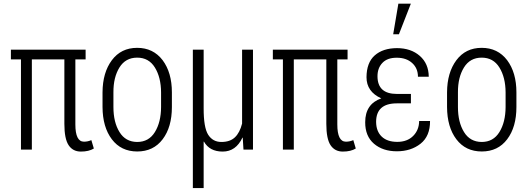

<svg xmlns="http://www.w3.org/2000/svg" viewBox="-20 -791 2793 1015"><path d="M378.4 -133.3Q378.4 -42 423.8 -42Q444.3 -42 462.9 -50.3L476.1 -5.9Q449.7 10.3 407.7 10.3Q365.2 10.3 342.8 -23.4Q320.3 -57.1 320.3 -136.2V-477.1H148.4V0H90.8V-477.1H37.6V-528.3H432.6V-477.1H378.4Z M579.6 -225.1Q579.6 -144.5 611.8 -92.8Q643.6 -41 705.1 -40.5Q766.6 -40.5 798.8 -92.8Q831.1 -145 831.5 -225.1V-302.7Q831.1 -381.8 798.8 -434.1Q766.6 -486.3 705.1 -486.3Q643.6 -486.3 611.3 -434.1Q579.1 -381.8 579.6 -302.7ZM522 -302.7Q522.5 -407.2 571.3 -472.7Q620.1 -538.1 705.1 -538.1Q790 -538.1 839.8 -472.7Q888.7 -407.2 888.7 -302.7V-225.1Q888.7 -119.1 839.8 -54.7Q791 9.8 705.6 9.8Q620.1 9.8 571.3 -54.7Q522.5 -119.1 522 -225.1Z M1056.6 203.1H999.5V-528.3H1056.6V-219.7Q1056.2 -116.7 1080.6 -78.6Q1105 -40.5 1150.4 -40.5Q1195.8 -40.5 1221.7 -64.9Q1247.6 -89.4 1259.8 -137.7V-528.3H1317.4V0H1267.1L1263.2 -63L1261.7 -63.5Q1227.1 10.3 1157.2 10.3Q1087.9 10.3 1058.1 -42.5L1056.6 -42Z M1763.2 -133.3Q1763.2 -42 1808.6 -42Q1829.1 -42 1847.7 -50.3L1860.8 -5.9Q1834.5 10.3 1792.5 10.3Q1750 10.3 1727.5 -23.4Q1705.1 -57.1 1705.1 -136.2V-477.1H1533.2V0H1475.6V-477.1H1422.4V-528.3H1817.4V-477.1H1763.2Z M2078.1 -244.6Q1968.3 -244.6 1968.3 -146.5Q1968.8 -96.7 1998 -68.8Q2027.3 -41 2080.1 -41Q2132.8 -41 2164.1 -72.3Q2195.3 -103.5 2195.8 -151.4H2253.4Q2253.9 -71.3 2203.1 -31.2Q2152.3 8.8 2078.1 8.8Q2003.9 8.8 1957 -31.2Q1910.2 -71.3 1910.6 -145Q1910.6 -241.2 1995.6 -271Q1917.5 -306.2 1917.5 -382.8Q1918 -460 1960.9 -498Q2003.9 -536.1 2078.1 -536.6Q2152.3 -536.6 2199.2 -495.6Q2246.1 -454.6 2246.6 -385.3H2189.5Q2189.5 -430.2 2158.7 -458Q2127.9 -485.8 2078.1 -485.8Q2028.3 -486.3 2002 -459Q1975.6 -431.6 1975.6 -388.2Q1975.6 -294.4 2078.1 -294.4H2152.3V-244.6ZM2085.9 -771.5H2151.9L2088.9 -609.9H2058.6Z M2400.9 -225.1Q2400.9 -144.5 2433.1 -92.8Q2464.8 -41 2526.4 -40.5Q2587.9 -40.5 2620.1 -92.8Q2652.3 -145 2652.8 -225.1V-302.7Q2652.3 -381.8 2620.1 -434.1Q2587.9 -486.3 2526.4 -486.3Q2464.8 -486.3 2432.6 -434.1Q2400.4 -381.8 2400.9 -302.7ZM2343.3 -302.7Q2343.8 -407.2 2392.6 -472.7Q2441.4 -538.1 2526.4 -538.1Q2611.3 -538.1 2661.1 -472.7Q2710 -407.2 2710 -302.7V-225.1Q2710 -119.1 2661.1 -54.7Q2612.3 9.8 2526.9 9.8Q2441.4 9.8 2392.6 -54.7Q2343.8 -119.1 2343.3 -225.1Z"/></svg>

Font: RobotoCondensed-Light
Style: Light
Weight: 300
Designer: Google
Version: Version 1.200311; 2013